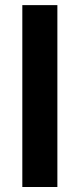

<svg xmlns="http://www.w3.org/2000/svg" viewBox="-20 -748 319 768"><path d="M209.5 -727.5V0H69.3V-727.5Z"/></svg>

Font: Inter
Style: 650
Weight: 650
Designer: Rasmus Andersson
Foundry: rsms
Version: Version 4.001;git-66647c0bb